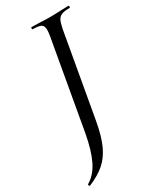

<svg xmlns="http://www.w3.org/2000/svg" viewBox="-237 -687 775 943"><g transform="rotate(-30 150.5 -216.0)"><path d="M-23 193Q-26 193 -28 188.5Q-30 184 -27 182Q18 155 44 101Q70 47 86 -40L175 -544Q178 -562 178 -575Q178 -598 165 -605.5Q152 -613 117 -613Q115 -613 115 -619Q115 -625 117 -625L160 -624Q198 -622 221 -622Q248 -622 288 -624L327 -625Q330 -625 330 -619Q330 -613 327 -613Q297 -613 282 -607Q267 -601 259.5 -586.5Q252 -572 246 -542L162 -67Q148 11 126 59.5Q104 108 69.5 138.5Q35 169 -22 193Z"/></g></svg>

Font: Cormorant Garamond Medium
Style: Italic
Weight: 500
Italic angle: -10°
Designer: Christian Thalmann (Catharsis Fonts)
Foundry: Catharsis Fonts
Version: Version 4.000